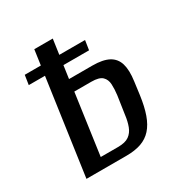

<svg xmlns="http://www.w3.org/2000/svg" viewBox="-123 -589 652 684"><g transform="rotate(-30 202.5 -246.5)"><path d="M40 0 110 -493H186L164 -339H260Q303 -339 327 -326Q351 -313 359 -286Q367 -259 361 -216L354 -163Q348 -119 337 -88Q326 -57 308.5 -37.5Q291 -18 265.5 -9Q240 0 204 0ZM123 -42H194Q224 -42 239.5 -53Q255 -64 262.5 -84Q270 -104 273 -129L284 -203Q287 -227 286 -247Q285 -267 272.5 -279Q260 -291 228 -291H158ZM29 -392 35 -431H283L277 -392Z"/></g></svg>

Font: Alumni Sans Medium
Style: Italic
Weight: 500
Italic angle: -8°
Designer: Robert E. Leuschke
Foundry: Robert E. Leuschke
Version: Version 1.016